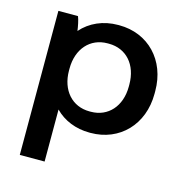

<svg xmlns="http://www.w3.org/2000/svg" viewBox="-107 -628 886 927"><g transform="rotate(15 335.5 -164.5)"><path d="M74 200H198V-60C241 -16 302 9 371 9H376C521 9 626 -99 626 -253V-267C626 -421 521 -529 376 -529H371C296 -529 232 -500 188 -450C185 -473 179 -503 172 -520H74ZM344 -90C258 -90 198 -156 198 -255V-265C198 -364 258 -430 344 -430H351C438 -430 497 -364 497 -265V-255C497 -156 437 -90 351 -90Z"/></g></svg>

Font: Fixel Display SemiBold
Style: Regular
Weight: 600
Designer: AlfaBravo + MacPaw
Foundry: Kyrylo Tkachov, Marchela Mozhyna, Serhii Makarenko, Maria Weinstein, Zakhar Kryvoshyya
Version: Version 1.211